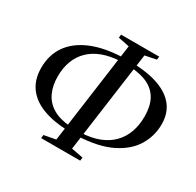

<svg xmlns="http://www.w3.org/2000/svg" viewBox="-163 -939 1160 1135"><g transform="rotate(30 417.0 -371.0)"><path d="M249.5 12.5 252 -10 331.5 -25 426.5 -716 350.5 -731.5 353 -753.5H613.5L610.5 -731.5L534 -716L439 -25L519 -10L516 12.5ZM359.5 -105Q262 -108.5 190.8 -135.8Q119.5 -163 80.8 -216Q42 -269 42 -348.5Q42 -436 86.5 -500Q131 -564 217.8 -600.8Q304.5 -637.5 430 -642L426 -615.5Q360 -612 308.8 -592.8Q257.5 -573.5 222.8 -539.8Q188 -506 170 -459Q152 -412 152 -353Q152 -291 173.8 -243.5Q195.5 -196 242.5 -167.5Q289.5 -139 364.5 -133.5ZM430 -105.5 436 -132.5Q506.5 -135.5 559 -156Q611.5 -176.5 646.2 -212.2Q681 -248 698.2 -296.2Q715.5 -344.5 715.5 -403.5Q715.5 -472 691.5 -517.2Q667.5 -562.5 619.2 -586.8Q571 -611 498 -615L502 -642.5Q606.5 -639 678.8 -612.2Q751 -585.5 788.5 -536Q826 -486.5 826 -414Q826 -334 784.8 -266Q743.5 -198 656.2 -155Q569 -112 430 -105.5Z"/></g></svg>

Font: Merriweather 120pt
Style: Italic
Weight: 400
Italic angle: -7.8°
Version: Version 2.101